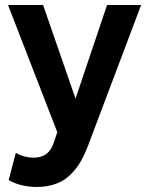

<svg xmlns="http://www.w3.org/2000/svg" viewBox="-20 -520 588 764"><path d="M127.5 224Q98 224 69.5 217.8Q41 211.5 14.5 196.5L43 88Q58.5 97.5 77.5 102.5Q96.5 107.5 112 107.5Q144 107.5 164 92.8Q184 78 194.5 46L208 6L12 -500H151.5L280.5 -127.5L406 -500H541.5L328.5 64.5Q304.5 126 274 160.8Q243.5 195.5 206.8 209.8Q170 224 127.5 224Z"/></svg>

Font: Geologica EX Med
Style: Regular
Weight: 500
Designer: Sindre Bremnes, Frode Helland
Foundry: Monokrom Skriftforlag AS
Version: Version 1.010;gftools[0.9.28]